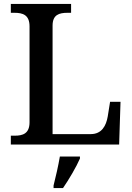

<svg xmlns="http://www.w3.org/2000/svg" viewBox="-20 -734 672 975"><path d="M35 0H585L592 -217H539L527 -142C519 -96 497 -53 441 -53H247V-604C247 -659 280 -669 323 -669H341V-714H35V-669H53C95 -669 130 -659 130 -600V-113C130 -55 95 -45 55 -45H35ZM252 208V221H300C329 179 368 113 386 71V61H284C276 108 263 165 252 208Z"/></svg>

Font: Noto Serif Myanmar Medium
Style: Regular
Weight: 500
Designer: Ben Mitchell and the Monotype Design Team
Foundry: Monotype Imaging Inc.
Version: Version 2.106